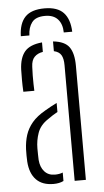

<svg xmlns="http://www.w3.org/2000/svg" viewBox="-54 -785 449 826"><g transform="rotate(-5 170.5 -372.0)"><path d="M170 -750.5Q226 -750.5 252.2 -722.5Q278.5 -694.5 280.5 -640H244Q243.5 -676.5 224.8 -697.2Q206 -718 170 -718Q129.5 -718 113 -696.2Q96.5 -674.5 95.5 -640H58.5Q60 -695 86.5 -722.8Q113 -750.5 170 -750.5ZM39 -100Q38.5 -115 38.2 -126.8Q38 -138.5 38.5 -153.5Q40 -187 49 -215Q58 -243 78.5 -267.5Q99 -292 137 -313.5Q148 -320 160.8 -327Q173.5 -334 187 -340.5V-301.5Q177.5 -296.5 166.5 -289.5Q155.5 -282.5 143 -273.5Q110 -251.5 98.8 -219.2Q87.5 -187 87.5 -152.5Q87.5 -138.5 87.8 -125.8Q88 -113 88.5 -103Q91 -71.5 107.8 -52.8Q124.5 -34 152.5 -34Q172.5 -34 187 -40V-3.5Q169 5.5 143.5 5.5Q95 5.5 68.8 -21.8Q42.5 -49 39 -100ZM48.5 -401Q47 -429 47 -452.5Q47 -476 47.5 -496.5Q49.5 -547.5 71.8 -574Q94 -600.5 147 -605.5V-564.5Q124.5 -561 110.8 -547.2Q97 -533.5 96 -504.5Q95 -486 94.8 -466.8Q94.5 -447.5 95 -430.5Q95.5 -413.5 96 -401ZM235 0V-499.5Q235 -528 226 -543.2Q217 -558.5 194.5 -563.5V-605.5Q245 -600.5 264.2 -573.5Q283.5 -546.5 283.5 -492V0Z"/></g></svg>

Font: Big Shoulders Stencil Text Thin ExtraLight
Style: Regular
Weight: 250
Version: Version 2.001